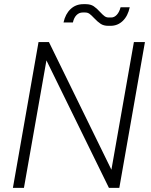

<svg xmlns="http://www.w3.org/2000/svg" viewBox="-20 -902 723 922"><path d="M165 -700H215L515 -87L623 -700H676L553 0H503L203 -612L95 0H42ZM432 -815Q419 -829 410 -835.5Q401 -842 389 -842H377Q360 -842 347.5 -829.5Q335 -817 330 -794H285Q294 -835 319 -858.5Q344 -882 380 -882H392Q415 -882 430 -872Q445 -862 461 -844Q474 -830 482.5 -824Q491 -818 502 -818H514Q529 -818 541 -831Q553 -844 559 -867H603Q594 -825 569.5 -801.5Q545 -778 511 -778H500Q478 -778 463.5 -787.5Q449 -797 432 -815Z"/></svg>

Font: Bai Jamjuree Light
Style: Italic
Weight: 300
Italic angle: -10°
Version: Version 1.000; ttfautohint (v1.6)